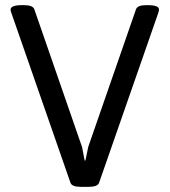

<svg xmlns="http://www.w3.org/2000/svg" viewBox="-20 -722 657 744"><path d="M553 -702H547C527 -702 511 -698 507 -686L322 -153L311 -100H308L298 -152L113 -686C109 -698 93 -702 73 -702H64C34 -702 21 -695 21 -685C21 -681 22 -677 24 -672L253 -14C257 -2 273 2 293 2H324C344 2 360 -2 364 -14L593 -671C595 -677 596 -681 596 -685C596 -696 583 -702 553 -702Z"/></svg>

Font: Asap
Style: Regular
Weight: 400
Designer: Pablo Cosgaya
Foundry: Pablo Cosgaya
Version: Version 1.007;PS 001.007;hotconv 1.0.70;makeotf.lib2.5.58329